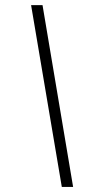

<svg xmlns="http://www.w3.org/2000/svg" viewBox="-20 -734 365 754"><path d="M222.7 0 102.1 -713.9H147L267.1 0Z"/></svg>

Font: Open Sans Light
Style: Italic
Weight: 300
Italic angle: -12°
Designer: Monotype Design Team
Foundry: Monotype Imaging Inc.
Version: Version 3.003; ttfautohint (v1.8.4)